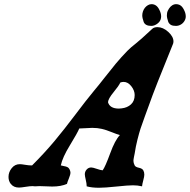

<svg xmlns="http://www.w3.org/2000/svg" viewBox="-20 -887 904 914"><path d="M747.1 -808.6Q747.1 -801.8 744.6 -794.4Q742.2 -787.1 737.3 -781.7Q732.4 -776.4 726.6 -772.5Q720.7 -768.6 713.9 -766.1Q707 -763.7 700.2 -763.7Q671.9 -763.7 664.1 -782.2Q657.2 -801.8 657.2 -813.5Q657.2 -823.2 660.6 -833Q664.1 -842.8 669.9 -850.1Q675.8 -857.4 684.1 -862.3Q692.4 -867.2 701.2 -867.2Q725.6 -867.2 738.3 -840.8Q747.1 -824.2 747.1 -808.6ZM864.3 -808.6Q864.3 -796.9 857.4 -786.1Q850.6 -775.4 839.8 -769.5Q829.1 -763.7 817.4 -763.7Q802.7 -763.7 794.4 -768.1Q786.1 -772.5 781.2 -782.2Q774.4 -801.8 774.4 -813.5Q774.4 -819.3 775.4 -825.2Q776.4 -831.1 778.8 -835.9Q781.2 -840.8 784.2 -845.7Q787.1 -850.6 791 -854.5Q794.9 -858.4 799.3 -861.3Q803.7 -864.3 808.6 -865.7Q813.5 -867.2 818.4 -867.2Q827.1 -867.2 834.5 -863.8Q841.8 -860.4 846.7 -854.5Q851.6 -848.6 855.5 -840.8Q864.3 -824.2 864.3 -808.6ZM550.8 -244.1Q536.1 -248 510.7 -258.3Q485.4 -268.6 464.8 -273.4Q444.3 -278.3 418.9 -278.3Q410.2 -278.3 390.1 -276.9Q370.1 -275.4 357.4 -275.4Q348.6 -253.9 313 -195.8Q277.3 -137.7 269.5 -99.6Q275.4 -97.7 284.7 -96.2Q293.9 -94.7 300.3 -91.8Q306.6 -88.9 310.5 -82Q315.4 -72.3 315.4 -65.4Q315.4 -55.7 308.1 -38.1Q300.8 -20.5 298.8 -11.7Q270.5 1 228.5 1Q219.7 1 199.2 0Q178.7 -1 168 -1Q165 -1 157.7 -0.5Q150.4 0 146.5 0Q144.5 0 140.6 -0.5Q136.7 -1 134.8 -1Q123 -1 101.6 2.4Q80.1 5.9 70.3 5.9Q44.9 5.9 31.2 -11.7Q20.5 -25.4 20.5 -44.9Q20.5 -67.4 35.6 -86.4Q50.8 -105.5 74.2 -105.5Q82 -105.5 99.6 -102.5Q117.2 -99.6 127.9 -99.6H132.8Q192.4 -159.2 239.3 -215.3Q286.1 -271.5 337.9 -340.3Q389.6 -409.2 427.7 -455.1Q449.2 -480.5 478.5 -518.1Q507.8 -555.7 531.7 -584.5Q555.7 -613.3 585.9 -644.5Q604.5 -663.1 625 -678.7Q645.5 -694.3 705.1 -750Q713.9 -757.8 729.5 -757.8Q755.9 -757.8 780.8 -735.4Q805.7 -712.9 805.7 -689.5Q805.7 -681.6 802.7 -675.8Q713.9 -458 691.4 -392.6Q683.6 -371.1 669.4 -332.5Q655.3 -293.9 648.9 -274.4Q642.6 -254.9 634.3 -222.2Q626 -189.5 621.1 -156.2Q620.1 -152.3 617.7 -139.6Q615.2 -127 615.2 -121.1Q615.2 -111.3 621.1 -99.6Q625 -91.8 641.1 -88.4Q657.2 -85 662.1 -76.2Q667 -67.4 667 -55.7Q667 -46.9 662.1 -28.8Q657.2 -10.7 656.2 0Q634.8 -4.9 613.3 -4.9Q589.8 -4.9 534.2 1Q478.5 6.8 451.2 6.8Q417 6.8 392.6 0V-2Q392.6 -12.7 388.2 -31.2Q383.8 -49.8 383.8 -57.6Q383.8 -70.3 392.6 -80.1Q401.4 -89.8 414.1 -89.8Q421.9 -89.8 439.9 -83.5Q458 -77.1 468.8 -76.2Q481.4 -93.8 504.4 -156.7Q527.3 -219.7 550.8 -244.1ZM621.1 -434.6Q621.1 -456.1 605 -476.6Q588.9 -497.1 568.4 -497.1Q560.5 -497.1 552.7 -494.1Q545.9 -478.5 520.5 -447.8Q495.1 -417 494.1 -400.4Q502.9 -370.1 545.9 -370.1Q547.9 -370.1 552.2 -370.6Q556.6 -371.1 558.6 -371.1Q585.9 -374 603.5 -390.1Q621.1 -406.2 621.1 -434.6Z"/></svg>

Font: Essays1743
Style: Italic
Weight: 500
Italic angle: -10°
Designer: Based on the typeface in a 1743 English translation of the essays of Montaigne.  PostScript/TrueType font designed by Jo
Version: Version 002.100